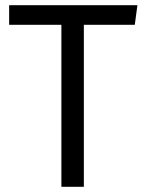

<svg xmlns="http://www.w3.org/2000/svg" viewBox="-20 -715 556 735"><path d="M506 -695 496 -620H301V0H215V-620H15V-695Z"/></svg>

Font: Sedus Text
Style: Regular
Weight: 400
Designer: TypeMates
Foundry: TypeMates, Runge Thomsen GbR
Version: Version 4.202;PS 004.202;hotconv 1.0.88;makeotf.lib2.5.64775